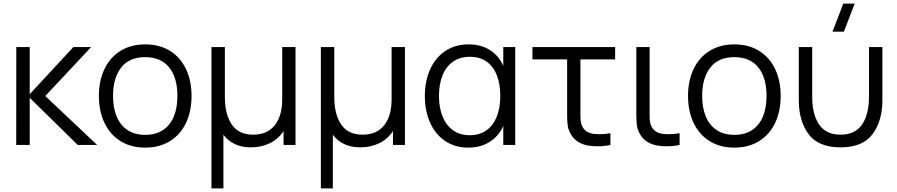

<svg xmlns="http://www.w3.org/2000/svg" viewBox="-20 -800 4952 1060"><path d="M144 0H69.5L70 -540H144V-280L385 -540H483L230 -270L516 0H409L144 -260Z M526 -270.5Q526 -355 557 -419.5Q588 -484 645.8 -519.5Q703.5 -555 781.5 -555Q861 -555 918.8 -519Q976.5 -483 1007 -418.5Q1037.5 -354 1037.5 -270.5Q1037.5 -185.5 1006.8 -121Q976 -56.5 918.2 -20.8Q860.5 15 781.5 15Q702.5 15 644.8 -21.2Q587 -57.5 556.5 -122Q526 -186.5 526 -270.5ZM959.5 -270.5Q959.5 -370.5 914.2 -427.5Q869 -484.5 781.5 -484.5Q693.5 -484.5 648.8 -426.8Q604 -369 604 -270.5Q604 -205 624.2 -156.5Q644.5 -108 684.2 -81.8Q724 -55.5 781.5 -55.5Q840 -55.5 880 -82.2Q920 -109 939.8 -157.2Q959.5 -205.5 959.5 -270.5Z M1147.5 240V-540H1221.5V-264.5Q1221.5 -169 1259.5 -112.8Q1297.5 -56.5 1378 -56.5Q1455 -56.5 1496.5 -108Q1538 -159.5 1538 -252V-540H1611.5V0H1545.5V-76.5Q1516.5 -32 1469.5 -9.2Q1422.5 13.5 1364 13.5Q1315 13.5 1276.8 -4.5Q1238.5 -22.5 1213.5 -56V240Z M1751.5 240V-540H1825.5V-264.5Q1825.5 -169 1863.5 -112.8Q1901.5 -56.5 1982 -56.5Q2059 -56.5 2100.5 -108Q2142 -159.5 2142 -252V-540H2215.5V0H2149.5V-76.5Q2120.5 -32 2073.5 -9.2Q2026.5 13.5 1968 13.5Q1919 13.5 1880.8 -4.5Q1842.5 -22.5 1817.5 -56V240Z M2758.5 -540H2824.5V0H2758.5V-105Q2733 -48 2683 -16.5Q2633 15 2566 15Q2491.5 15 2437 -22Q2382.5 -59 2354 -123.8Q2325.5 -188.5 2325.5 -270Q2325.5 -351.5 2354.2 -416.2Q2383 -481 2437.8 -518Q2492.5 -555 2568 -555Q2635 -555 2684.2 -524Q2733.5 -493 2758.5 -436.5ZM2742 -270.5Q2742 -335 2723.2 -383.8Q2704.5 -432.5 2666.8 -459.5Q2629 -486.5 2574 -486.5Q2519 -486.5 2480.5 -459.2Q2442 -432 2422.8 -383.2Q2403.5 -334.5 2403.5 -270.5Q2403.5 -208 2422.5 -159Q2441.5 -110 2479.8 -81.8Q2518 -53.5 2573.5 -53.5Q2628.5 -53.5 2666.5 -81.2Q2704.5 -109 2723.2 -157.8Q2742 -206.5 2742 -270.5Z M3129 -63.5Q3117.5 -85 3114.2 -107.5Q3111 -130 3111 -165V-195.5V-472H2919.5V-540H3376V-472H3184.5V-198.5V-165Q3184.5 -142 3186.5 -127.8Q3188.5 -113.5 3195.5 -100.5Q3206 -81.5 3222 -72.2Q3238 -63 3260.5 -60.5Q3275 -59 3290.5 -59Q3321 -59 3350 -64.5V0Q3318 7.5 3278.5 7.5Q3253.5 7.5 3234 4.5Q3159.5 -5.5 3129 -63.5Z M3511 -63.5Q3499.5 -85 3496.2 -107.5Q3493 -130 3493 -165V-195.5V-540H3566.5V-198.5V-165Q3566.5 -142 3568.5 -127.8Q3570.5 -113.5 3577.5 -100.5Q3588 -81.5 3604 -72.2Q3620 -63 3642.5 -60.5Q3657 -59 3672.5 -59Q3703 -59 3732 -64.5V0Q3700 7.5 3660.5 7.5Q3635.5 7.5 3616 4.5Q3541.5 -5.5 3511 -63.5Z M3778.5 -270.5Q3778.5 -355 3809.5 -419.5Q3840.5 -484 3898.2 -519.5Q3956 -555 4034 -555Q4113.5 -555 4171.2 -519Q4229 -483 4259.5 -418.5Q4290 -354 4290 -270.5Q4290 -185.5 4259.2 -121Q4228.5 -56.5 4170.8 -20.8Q4113 15 4034 15Q3955 15 3897.2 -21.2Q3839.5 -57.5 3809 -122Q3778.5 -186.5 3778.5 -270.5ZM4212 -270.5Q4212 -370.5 4166.8 -427.5Q4121.5 -484.5 4034 -484.5Q3946 -484.5 3901.2 -426.8Q3856.5 -369 3856.5 -270.5Q3856.5 -205 3876.8 -156.5Q3897 -108 3936.8 -81.8Q3976.5 -55.5 4034 -55.5Q4092.5 -55.5 4132.5 -82.2Q4172.5 -109 4192.2 -157.2Q4212 -205.5 4212 -270.5Z M4698.5 -780 4639 -625H4576L4635.5 -780ZM4390 -540H4464V-264.5Q4464 -169 4502 -112.8Q4540 -56.5 4620.5 -56.5Q4701.5 -56.5 4739.5 -112.8Q4777.5 -169 4777.5 -264.5V-540H4851.5V-246.5Q4851.5 -132 4797 -59.2Q4742.5 13.5 4620.5 13.5Q4498.5 13.5 4444.2 -59.2Q4390 -132 4390 -246.5Z"/></svg>

Font: CCSD_manrope
Style: Regular
Weight: 400
Designer: Mikhail Sharanda
Foundry: Mikhail Sharanda
Version: Version 4.503